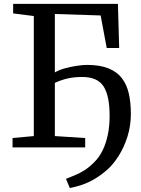

<svg xmlns="http://www.w3.org/2000/svg" viewBox="-20 -763 730 994"><path d="M341.5 210.5 321.5 163Q342 154.5 365.8 145Q389.5 135.5 415.2 119.8Q441 104 467 77.5Q493 52.5 510.8 16.5Q528.5 -19.5 538 -64.5Q547.5 -109.5 547.5 -161Q548 -264.5 517 -314.5Q486 -364.5 405 -364.5Q365 -364.5 331.2 -357Q297.5 -349.5 264 -334V-58.5L421 -48.5V0H45V-48.5L155 -58.5V-680L48 -693.5V-743H590.5L597 -514.5H532.5L501 -683L264 -690.5V-388Q283.5 -400 314.2 -408.8Q345 -417.5 377 -422.2Q409 -427 430 -427Q497 -427 541.2 -409.2Q585.5 -391.5 611 -358.2Q636.5 -325 647 -278.2Q657.5 -231.5 657.5 -173.5Q657.5 -112 640 -56.2Q622.5 -0.5 594 44.5Q565.5 89.5 532 118.5Q492 152.5 456.5 171Q421 189.5 392 197.8Q363 206 341.5 210.5Z"/></svg>

Font: Merriweather 20pt
Style: Regular
Weight: 400
Version: Version 2.100